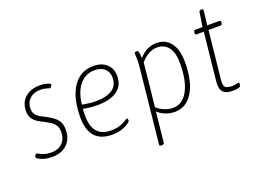

<svg xmlns="http://www.w3.org/2000/svg" viewBox="-121 -944 1960 1445"><g transform="rotate(-20 859.5 -221.0)"><path d="M153 9Q117 9 89 1Q61 -7 45.5 -17Q30 -27 31 -33Q31 -38 37 -47Q43 -56 47 -56Q52 -56 66 -48Q80 -40 102.5 -32.5Q125 -25 157 -25Q214 -25 246.5 -58Q279 -91 279 -145Q279 -179 265 -200Q251 -221 229.5 -234.5Q208 -248 183 -261Q158 -272 135 -287Q112 -302 97.5 -324.5Q83 -347 83 -382Q83 -450 127.5 -490Q172 -530 247 -530Q278 -530 304.5 -522Q331 -514 331 -506Q330 -501 323.5 -492Q317 -483 313 -483Q309 -483 289.5 -490Q270 -497 241 -497Q185 -497 153 -466.5Q121 -436 121 -388Q121 -360 133.5 -342.5Q146 -325 166 -313.5Q186 -302 209 -291Q237 -276 261.5 -259Q286 -242 301.5 -217Q317 -192 317 -152Q317 -78 272.5 -34.5Q228 9 153 9Z M634 6Q451 6 451 -199Q451 -354 510 -441.5Q569 -529 674 -529Q740 -529 779.5 -493.5Q819 -458 819 -398Q819 -320 763 -280.5Q707 -241 603 -241Q573 -241 543 -244.5Q513 -248 491 -253Q490 -239 489.5 -225Q489 -211 489 -198Q489 -27 636 -27Q680 -27 710 -38Q740 -49 756.5 -60Q773 -71 778 -71Q782 -71 783.5 -64.5Q785 -58 785 -52Q785 -45 766 -31.5Q747 -18 713.5 -6Q680 6 634 6ZM605 -273Q690 -273 736 -304Q782 -335 782 -398Q782 -443 752.5 -469.5Q723 -496 673 -496Q599 -496 552.5 -440Q506 -384 495 -285Q515 -281 544.5 -277Q574 -273 605 -273Z M953 208Q937 208 938 196L999 -393Q1002 -421 1002.5 -434.5Q1003 -448 1003 -461Q1003 -482 1002 -494Q1001 -506 1001 -509Q1001 -517 1008.5 -519.5Q1016 -522 1021 -522Q1031 -522 1034.5 -506Q1038 -490 1039 -459Q1067 -493 1104 -511Q1141 -529 1180 -529Q1251 -529 1292.5 -476Q1334 -423 1334 -321Q1334 -168 1281 -81Q1228 6 1136 6Q1098 6 1062 -8Q1026 -22 1001 -46L976 196Q975 208 957 208ZM1133 -27Q1209 -27 1252.5 -106.5Q1296 -186 1296 -325Q1296 -411 1263 -453.5Q1230 -496 1172 -496Q1137 -496 1102.5 -476.5Q1068 -457 1041 -424L1021 -225Q1017 -192 1013.5 -157Q1010 -122 1005 -79Q1029 -56 1064 -41.5Q1099 -27 1133 -27Z M1598 6Q1544 6 1521.5 -20Q1499 -46 1505 -104L1545 -487H1488Q1474 -487 1476 -501L1477 -509Q1478 -523 1493 -523H1548L1566 -638Q1567 -650 1582 -650H1585Q1601 -650 1599 -638L1586 -523H1682Q1695 -523 1694 -509L1693 -501Q1692 -487 1677 -487H1583L1543 -105Q1538 -59 1551.5 -44.5Q1565 -30 1605 -30Q1627 -30 1641 -33.5Q1655 -37 1660 -37Q1665 -37 1665 -30Q1665 -23 1663 -15.5Q1661 -8 1658 -5Q1653 0 1635.5 3Q1618 6 1598 6Z"/></g></svg>

Font: Asap Semi Condensed Semi Condensed Thin
Style: Italic
Weight: 100
Width: 4
Italic angle: -6°
Designer: Pablo Cosgaya
Foundry: Omnibus-Type
Version: Version 3.001; ttfautohint (v1.8.4.7-5d5b)